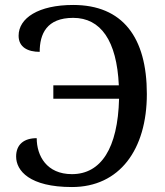

<svg xmlns="http://www.w3.org/2000/svg" viewBox="-20 -744 667 774"><path d="M270 10C462 10 572 -141 572 -365C572 -594 474 -724 275 -724C135 -724 55 -671 55 -600C55 -553 93 -535 140 -535C140 -607 168 -672 275 -672C386 -672 451 -580 459 -400H195V-346H460C455 -146 387 -42 270 -42C168 -42 128 -116 128 -187C77 -187 45 -162 45 -113C45 -56 99 10 270 10Z"/></svg>

Font: Noto Serif
Style: Regular
Weight: 400
Designer: Monotype Design Team
Foundry: Monotype Imaging Inc.
Version: Version 2.015